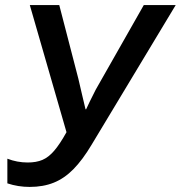

<svg xmlns="http://www.w3.org/2000/svg" viewBox="-20 -734 719 764"><path d="M9.3 -4.4V-102.5Q48.3 -87.4 90.3 -87.4Q124.5 -87.4 148.7 -97.7Q172.9 -107.9 195.3 -133.8Q217.8 -159.7 244.6 -208L98.6 -713.9H215.8L291.5 -421.9Q299.3 -388.7 307.1 -355L320.3 -299.3H322.8Q334 -324.2 360.8 -377L552.2 -713.9H679.2L345.2 -159.2Q308.6 -97.7 272.2 -60.8Q235.8 -23.9 193.8 -7.1Q151.9 9.8 98.1 9.8Q51.8 9.8 9.3 -4.4Z"/></svg>

Font: Viking Open Sans Light
Style: Bold Italic
Weight: 600
Italic angle: -12°
Foundry: Ascender Corporation
Version: Version 2.000